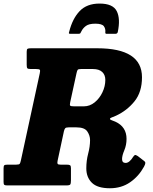

<svg xmlns="http://www.w3.org/2000/svg" viewBox="-58 -1014 838 1050"><path d="M729.5 -102.5Q700.5 -49.5 653.2 -17Q606 15.5 543 15.5Q475 15.5 444.5 -14.5Q414 -44.5 414 -93Q414 -135.5 424.2 -174Q434.5 -212.5 434.5 -248Q434.5 -272.5 419.5 -295Q404.5 -317.5 360 -317.5H318Q303.5 -317.5 299 -313Q294.5 -308.5 291.5 -296L257 -135Q254.5 -123 257 -118.2Q259.5 -113.5 274.5 -113.5H308Q320.5 -113.5 325.2 -110.2Q330 -107 330 -94V-28.5Q330 -10.5 326.2 -5.2Q322.5 0 305 0H-19Q-31 0 -34.8 -3.5Q-38.5 -7 -38.5 -19V-92.5Q-38.5 -106 -34.8 -109.8Q-31 -113.5 -18 -113.5H29Q46.5 -113.5 50 -118.5Q53.5 -123.5 56.5 -138L159.5 -613Q163 -628.5 159.5 -632.5Q156 -636.5 139 -636.5H110.5Q95 -636.5 91.5 -640.8Q88 -645 88 -660V-731Q88 -744.5 92.8 -747.2Q97.5 -750 111 -750H474Q718.5 -750 718.5 -591.5Q718.5 -510.5 677.5 -459.8Q636.5 -409 576 -381Q560.5 -374 552 -371.2Q543.5 -368.5 543.5 -363.5Q543.5 -360 551 -357.2Q558.5 -354.5 573 -348.5Q634 -320.5 634 -254.5Q634 -221 621.8 -192Q609.5 -163 609.5 -144Q609.5 -123 629 -123Q649.5 -123 670 -156Q676 -165 680.2 -166.2Q684.5 -167.5 695.5 -160.5L726.5 -136.5Q737 -129.5 736.8 -122.5Q736.5 -115.5 729.5 -102.5ZM346.5 -432.5H401Q433 -432.5 459.8 -454.2Q486.5 -476 502.2 -509.2Q518 -542.5 518 -577Q518 -604.5 500.8 -620.5Q483.5 -636.5 450.5 -636.5H385Q370.5 -636.5 367 -632.2Q363.5 -628 360.5 -614L326 -455.5Q322.5 -439.5 326.2 -436Q330 -432.5 346.5 -432.5ZM486.5 -994.5Q559.5 -994.5 580.5 -953Q601.5 -911.5 586 -838.5Q583.5 -829 572.5 -829H525Q517 -829 518 -837Q520 -857 509.8 -870.8Q499.5 -884.5 463 -884.5Q428.5 -884.5 412 -872.2Q395.5 -860 387.5 -843.5Q384 -836.5 381.8 -832.8Q379.5 -829 370.5 -829H328Q320 -829 319 -831.2Q318 -833.5 320.5 -841Q338.5 -912.5 377.8 -953.5Q417 -994.5 486.5 -994.5Z"/></svg>

Font: Besley* Narrow Heavy
Style: Italic
Weight: 800
Width: 4
Italic angle: -13°
Designer: Owen Earl
Foundry: indestructible type*
Version: Version 3.000; ttfautohint (v1.8.3)